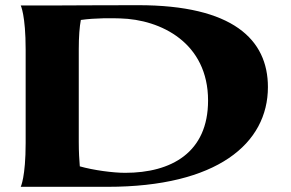

<svg xmlns="http://www.w3.org/2000/svg" viewBox="-20 -721 1124 741"><path d="M213 -700H60C60 -700 79 -662 79 -530V-169C79 -38 60 0 60 0H395C818 0 1014 -167 1014 -385C1014 -569 878 -701 513 -701C338 -701 281 -700 213 -700ZM284 -173V-530C284 -580 287 -618 292 -644C348 -652 415 -651 443 -650C602 -646 783 -555 783 -333C783 -132 641 -54 463 -54C416 -54 341 -64 288 -79C286 -103 284 -134 284 -173Z"/></svg>

Font: Coconat
Style: Bold
Weight: 900
Width: 8
Designer: Sara Lavazza
Foundry: Collletttivo
Version: Version 1.000;Glyphs 3.2 (3217)